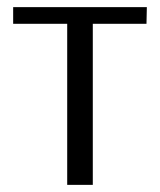

<svg xmlns="http://www.w3.org/2000/svg" viewBox="-20 -520 450 540"><path d="M392 -453H241V0H169V-453H17V-500H393Z"/></svg>

Font: Arsenal
Style: Regular
Weight: 400
Designer: Andrij Shevchenko
Foundry: Stairsfor.com
Version: Version 1.000